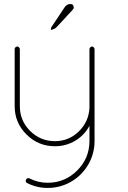

<svg xmlns="http://www.w3.org/2000/svg" viewBox="-20 -718 628 940"><path d="M51.8 -198.2V-477.1Q51.8 -482.4 55.4 -486.3Q59.1 -490.2 64.9 -490.2Q69.3 -490.2 73.2 -486.1Q77.1 -481.9 77.1 -477.1V-198.2Q77.1 -127.4 127.4 -77.1Q177.7 -26.9 249 -26.9Q316.9 -26.9 366 -74.7Q415 -122.6 418 -190.9V-477.1V-479Q418 -480 419.9 -483.9Q419.9 -484.9 420.9 -484.9L423.8 -487.8Q428.7 -490.2 431.2 -490.2H433.1Q433.6 -490.2 434.6 -489.5Q435.5 -488.8 436 -488.8L439 -485.8L439.9 -484.9Q442.9 -481.9 442.9 -477.1V-27.8Q442.9 34.2 412.4 87.2Q381.8 140.1 328.9 171.1Q275.9 202.1 212.9 202.1Q159.7 202.1 112.8 178.2Q107.9 176.3 106.4 171.1Q105 166 107.9 161.1Q109.4 156.7 114.3 155Q119.1 153.3 123 154.8Q166 176.8 212.9 176.8Q297.9 176.8 357.9 116.7Q418 56.6 418 -27.8V-102.1Q393.6 -56.2 348.4 -29.1Q303.2 -2 249 -2Q167.5 -2 109.6 -59.6Q51.8 -117.2 51.8 -198.2ZM235.8 -573.2Q231.4 -571.3 230.2 -571.8Q229 -572.3 229 -576.2Q229 -581.1 232.9 -586.9L294.9 -680.2Q306.6 -698.2 322.8 -698.2Q331.5 -698.2 335 -695.8Q338.4 -693.4 339.4 -688.5Q340.3 -683.6 340.8 -683.1Q343.8 -677.7 331.1 -665L259.8 -587.9Q256.3 -584.5 253.9 -582.3Q251.5 -580.1 249.3 -578.6Q247.1 -577.1 245.4 -576.7Q243.7 -576.2 240.7 -575.2Q237.8 -574.2 235.8 -573.2Z"/></svg>

Font: Quicksand
Style: Light
Weight: 300
Designer: Andrew Paglinawan
Foundry: Andrew Paglinawan
Version: 1.002